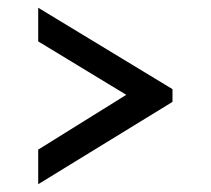

<svg xmlns="http://www.w3.org/2000/svg" viewBox="-20 -516 541 493"><path d="M78.1 -43 422.9 -254.4V-287.1L78.1 -496.1V-409.7L304.2 -272.5L78.1 -131.8Z"/></svg>

Font: Stoke
Style: Regular
Weight: 400
Designer: Nicole Fally
Foundry: Nicole Fally
Version: Version 1.002